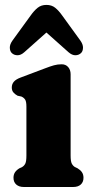

<svg xmlns="http://www.w3.org/2000/svg" viewBox="-20 -747 377 767"><path d="M262.1 -450.2V-125.8Q262.1 -102.9 266.6 -93.8Q271.2 -84.7 279.1 -79.8L289.7 -74.8Q301.1 -68 307.3 -59Q313.5 -50 313.5 -36.8Q313.5 -19.6 302.6 -9.8Q291.8 0 272.5 0H74.9Q56.1 0 45 -9.8Q33.9 -19.6 33.9 -36.8Q33.9 -50 40.1 -59Q46.3 -68 57.7 -74.8L68.5 -79.8Q76.8 -84.7 81.2 -93.8Q85.5 -102.9 85.5 -125.8V-321.4Q85.5 -341.8 80.1 -349.6Q74.6 -357.4 65.3 -361.4L50.3 -364.6Q40 -370.2 33.6 -377.7Q27.1 -385.2 27.1 -397.4Q27.1 -411.2 35.6 -420.8Q44 -430.4 62.3 -437.2L159.7 -473.9Q181.2 -482.2 195.7 -486.2Q210.2 -490.2 226.3 -490.2Q242.7 -490.2 252.4 -479Q262.1 -467.8 262.1 -450.2ZM200.2 -648H130.6L253.5 -538.6Q267.9 -526 281.4 -526.3Q295 -526.5 303.9 -535.3Q311.2 -542.5 311.6 -556.1Q312 -569.7 300.5 -585.7L229.3 -683.9Q214.7 -704.6 200.5 -716Q186.3 -727.4 165.5 -727.4Q144.8 -727.4 130.5 -716Q116.2 -704.6 101.6 -683.9L30.3 -585.7Q18.8 -569.7 19.2 -556.1Q19.7 -542.5 26.9 -535.3Q35.9 -526.5 49.6 -526.3Q63.3 -526 77.3 -538.6Z"/></svg>

Font: Fraunces SuperSoft
Style: Regular
Weight: 900
Version: Version 1.000;[b76b70a41]